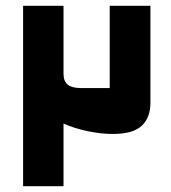

<svg xmlns="http://www.w3.org/2000/svg" viewBox="-20 -645 593 665"><path d="M60 0V-625H200V-390Q200 -363 215 -351.5Q230 -340 260 -340H360V-625H501V-289Q501 -238 471 -209.5Q441 -181 370 -181Q331 -181 284.5 -190.5Q238 -200 200 -217V0Z"/></svg>

Font: Changa
Style: Bold
Weight: 700
Designer: Eduardo Rodriguez Tunni
Foundry: Eduardo Rodriguez Tunni
Version: Version 3.002; ttfautohint (v1.8.2)